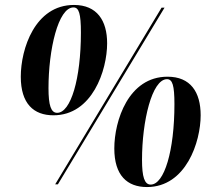

<svg xmlns="http://www.w3.org/2000/svg" viewBox="-20 -745 857 776"><path d="M196 -279C353 -279 413 -461 413 -570C413 -662 372 -725 279 -725C121 -725 64 -547 64 -435C64 -326 116 -279 196 -279ZM211 -289C186 -289 176 -319 176 -389C176 -544 215 -715 277 -715C299 -715 307 -690 307 -613C307 -426 266 -289 211 -289ZM203 0H214L645 -714H633ZM574 11C732 11 791 -172 791 -279C791 -373 750 -435 657 -435C499 -435 442 -257 442 -145C442 -36 494 11 574 11ZM589 1C564 1 554 -30 554 -99C554 -255 594 -425 655 -425C677 -425 685 -400 685 -324C685 -136 644 1 589 1Z"/></svg>

Font: Noto Serif Display Condensed Black
Style: Italic
Weight: 900
Width: 3
Italic angle: -12°
Designer: Monotype Design Team
Foundry: Monotype Imaging Inc.
Version: Version 2.009